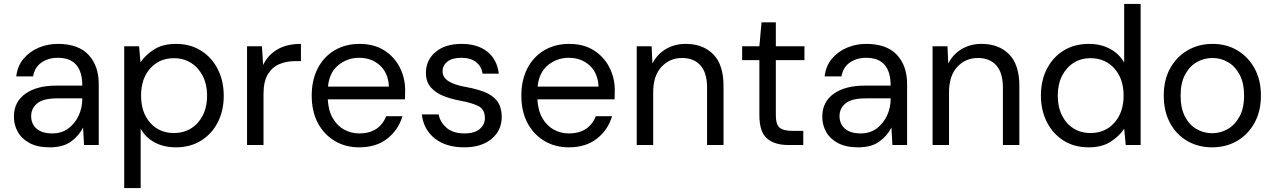

<svg xmlns="http://www.w3.org/2000/svg" viewBox="-20 -740 6504 980"><path d="M234 12Q172 12 131.5 -9.5Q91 -31 71 -66.5Q51 -102 51 -144Q51 -220 109.5 -261.5Q168 -303 267 -303H400Q400 -445 275 -445Q227 -445 192 -421Q157 -397 149 -350H63Q69 -403 100 -440Q131 -477 177 -496.5Q223 -516 275 -516Q380 -516 432 -460Q484 -404 484 -312V0H409L404 -89Q383 -47 342.5 -17.5Q302 12 234 12ZM247 -59Q295 -59 329 -84.5Q363 -110 381.5 -150Q400 -190 400 -235V-238H274Q200 -238 169.5 -212Q139 -186 139 -148Q139 -107 167 -83Q195 -59 247 -59Z M614 220V-504H690L697 -422Q721 -458 765.5 -487Q810 -516 879 -516Q951 -516 1006 -481.5Q1061 -447 1091.5 -387Q1122 -327 1122 -251Q1122 -175 1091.5 -115.5Q1061 -56 1006 -22Q951 12 878 12Q816 12 769.5 -13Q723 -38 698 -83V220ZM868 -61Q917 -61 955 -84.5Q993 -108 1015 -151Q1037 -194 1037 -252Q1037 -309 1015 -352Q993 -395 955 -419Q917 -443 868 -443Q793 -443 746.5 -390.5Q700 -338 700 -252Q700 -166 746.5 -113.5Q793 -61 868 -61Z M1241 0V-504H1317L1323 -408Q1347 -459 1395.5 -487.5Q1444 -516 1516 -516V-428H1485Q1442 -428 1405.5 -412.5Q1369 -397 1347 -360.5Q1325 -324 1325 -260V0Z M1813 12Q1743 12 1688 -21Q1633 -54 1602 -113Q1571 -172 1571 -252Q1571 -331 1601.5 -390.5Q1632 -450 1687.5 -483Q1743 -516 1815 -516Q1889 -516 1941 -483Q1993 -450 2020.5 -396Q2048 -342 2048 -279Q2048 -269 2047.5 -258Q2047 -247 2047 -233H1653Q1656 -175 1679 -136Q1702 -97 1737.5 -78Q1773 -59 1813 -59Q1866 -59 1900.5 -82Q1935 -105 1951 -147H2034Q2014 -78 1957.5 -33Q1901 12 1813 12ZM1813 -445Q1753 -445 1707 -407.5Q1661 -370 1654 -298H1965Q1962 -367 1919.5 -406Q1877 -445 1813 -445Z M2350 12Q2256 12 2199 -33.5Q2142 -79 2133 -156H2219Q2226 -117 2259 -88Q2292 -59 2351 -59Q2403 -59 2429 -82Q2455 -105 2455 -137Q2455 -182 2422 -198.5Q2389 -215 2330 -226Q2285 -234 2245 -249.5Q2205 -265 2179.5 -293.5Q2154 -322 2154 -368Q2154 -433 2203 -474.5Q2252 -516 2336 -516Q2417 -516 2467 -476.5Q2517 -437 2526 -364H2443Q2438 -401 2410 -423Q2382 -445 2335 -445Q2288 -445 2263.5 -425.5Q2239 -406 2239 -376Q2239 -345 2269.5 -325.5Q2300 -306 2358 -296Q2408 -287 2449 -272Q2490 -257 2515 -227.5Q2540 -198 2541 -144Q2541 -74 2489 -31Q2437 12 2350 12Z M2883 12Q2813 12 2758 -21Q2703 -54 2672 -113Q2641 -172 2641 -252Q2641 -331 2671.5 -390.5Q2702 -450 2757.5 -483Q2813 -516 2885 -516Q2959 -516 3011 -483Q3063 -450 3090.5 -396Q3118 -342 3118 -279Q3118 -269 3117.5 -258Q3117 -247 3117 -233H2723Q2726 -175 2749 -136Q2772 -97 2807.5 -78Q2843 -59 2883 -59Q2936 -59 2970.5 -82Q3005 -105 3021 -147H3104Q3084 -78 3027.5 -33Q2971 12 2883 12ZM2883 -445Q2823 -445 2777 -407.5Q2731 -370 2724 -298H3035Q3032 -367 2989.5 -406Q2947 -445 2883 -445Z M3230 0V-504H3306L3310 -416Q3334 -463 3378.5 -489.5Q3423 -516 3480 -516Q3568 -516 3620.5 -463Q3673 -410 3673 -301V0H3589V-292Q3589 -368 3555.5 -406Q3522 -444 3461 -444Q3398 -444 3356 -398.5Q3314 -353 3314 -269V0Z M4002 0Q3933 0 3894.5 -33.5Q3856 -67 3856 -152V-433H3768V-504H3856L3867 -626H3940V-504H4086V-433H3940V-152Q3940 -105 3959 -88.5Q3978 -72 4026 -72H4080V0Z M4360 12Q4298 12 4257.5 -9.5Q4217 -31 4197 -66.5Q4177 -102 4177 -144Q4177 -220 4235.5 -261.5Q4294 -303 4393 -303H4526Q4526 -445 4401 -445Q4353 -445 4318 -421Q4283 -397 4275 -350H4189Q4195 -403 4226 -440Q4257 -477 4303 -496.5Q4349 -516 4401 -516Q4506 -516 4558 -460Q4610 -404 4610 -312V0H4535L4530 -89Q4509 -47 4468.5 -17.5Q4428 12 4360 12ZM4373 -59Q4421 -59 4455 -84.5Q4489 -110 4507.5 -150Q4526 -190 4526 -235V-238H4400Q4326 -238 4295.5 -212Q4265 -186 4265 -148Q4265 -107 4293 -83Q4321 -59 4373 -59Z M4740 0V-504H4816L4820 -416Q4844 -463 4888.5 -489.5Q4933 -516 4990 -516Q5078 -516 5130.5 -463Q5183 -410 5183 -301V0H5099V-292Q5099 -368 5065.5 -406Q5032 -444 4971 -444Q4908 -444 4866 -398.5Q4824 -353 4824 -269V0Z M5537 12Q5463 12 5408.5 -22.5Q5354 -57 5323.5 -117Q5293 -177 5293 -253Q5293 -329 5323.5 -388.5Q5354 -448 5409 -482Q5464 -516 5538 -516Q5598 -516 5645 -491Q5692 -466 5718 -421V-720H5802V0H5726L5718 -83Q5694 -46 5649.5 -17Q5605 12 5537 12ZM5546 -61Q5621 -61 5668 -113.5Q5715 -166 5715 -252Q5715 -338 5668 -390.5Q5621 -443 5546 -443Q5497 -443 5459.5 -419Q5422 -395 5400.5 -352Q5379 -309 5379 -252Q5379 -194 5400.5 -151Q5422 -108 5459.5 -84.5Q5497 -61 5546 -61Z M6167 12Q6096 12 6040 -20.5Q5984 -53 5952 -112.5Q5920 -172 5920 -252Q5920 -332 5952.5 -391Q5985 -450 6041.5 -483Q6098 -516 6169 -516Q6240 -516 6295.5 -483Q6351 -450 6383.5 -391Q6416 -332 6416 -252Q6416 -172 6383 -112.5Q6350 -53 6294 -20.5Q6238 12 6167 12ZM6167 -60Q6210 -60 6247 -81.5Q6284 -103 6307 -145.5Q6330 -188 6330 -252Q6330 -316 6307.5 -358.5Q6285 -401 6248.5 -422.5Q6212 -444 6169 -444Q6125 -444 6088 -422.5Q6051 -401 6028.5 -358.5Q6006 -316 6006 -252Q6006 -188 6028 -145.5Q6050 -103 6087 -81.5Q6124 -60 6167 -60Z"/></svg>

Font: DM Sans
Style: Regular
Weight: 400
Designer: Colophon Foundry, Jonny Pinhorn
Foundry: Colophon Foundry
Version: Version 4.004; ttfautohint (v1.8.4.7-5d5b)